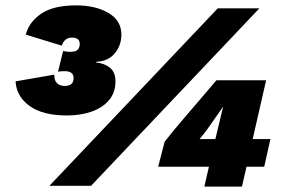

<svg xmlns="http://www.w3.org/2000/svg" viewBox="-20 -692 1051 715"><path d="M230 -262Q139 -262 90 -297.5Q41 -333 38 -389L182 -414Q182 -391 193 -381.5Q204 -372 221 -372Q254 -372 254 -401Q254 -427 221 -427Q212 -427 206.5 -426.5Q201 -426 196 -425L215 -502Q229 -499 242 -499Q263 -499 270 -507.5Q277 -516 277 -528Q277 -552 248 -552Q220 -552 210 -522L76 -563Q88 -610 133.5 -641Q179 -672 264 -672Q335 -672 383.5 -644Q432 -616 432 -563Q432 -523 407.5 -493.5Q383 -464 339 -462L338 -459Q367 -457 388.5 -440.5Q410 -424 410 -389Q410 -347 385.5 -318.5Q361 -290 320 -276Q279 -262 230 -262ZM164 0 791 -661H946L319 0ZM741 3 758 -71H569L593 -164Q610 -186 626.5 -206Q643 -226 662 -248L786 -393H971L921 -174H987L964 -71H898L881 3ZM723 -174H782L811 -295L753 -212Q745 -201 737.5 -191.5Q730 -182 723 -174Z"/></svg>

Font: Work Sans Black
Style: Italic
Weight: 900
Italic angle: -13°
Designer: Wei Huang
Foundry: Wei Huang
Version: Version 2.009; ttfautohint (v1.8.3)